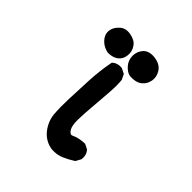

<svg xmlns="http://www.w3.org/2000/svg" viewBox="-166 -713 832 832"><g transform="rotate(45 250.0 -296.5)"><path d="M277.8 2Q234.9 -4.4 207 -38.6Q198.2 -49.8 191.9 -62Q185.5 -74.2 181.6 -87.4Q177.7 -100.6 176.8 -114.7Q173.8 -154.3 175.8 -206.1Q177.7 -257.3 180.7 -319.8Q183.6 -382.8 195.3 -444.3L196.3 -447.8L198.7 -449.7Q215.3 -464.4 241.2 -461.9H243.2L244.6 -460.9L264.2 -451.2L267.1 -449.7L268.6 -446.8L278.3 -427.2L278.8 -425.8L279.3 -423.8Q280.8 -409.7 280.8 -390.1Q280.8 -370.6 278.8 -344.7Q275.4 -293 271.5 -251Q269.5 -230 268.3 -209.2Q267.1 -188.5 266.6 -167.5Q266.6 -159.2 267.1 -151.9Q267.6 -144.5 268.6 -138.7Q269.5 -132.8 271 -127.7Q272.5 -122.6 274.7 -118.7Q276.9 -114.7 279.3 -111.3Q285.2 -104 290.5 -102.5Q295.9 -101.1 301.8 -104.5Q322.8 -115.2 359.9 -117.2H362.3L364.7 -116.2L384.3 -106.4L386.2 -105.5L387.2 -104Q401.9 -87.4 399.4 -61.5V-59.6L398.4 -57.6L386.7 -36.1L385.3 -34.2L383.3 -32.7Q361.3 -18.6 336.9 -7.8Q311.5 3.9 278.8 2H278.3ZM293.9 -461.9Q283.7 -463.4 274.4 -469.2Q265.1 -475.1 256.3 -484.9Q238.3 -504.9 238.3 -532.2Q238.3 -545.9 242.9 -557.6Q247.6 -569.3 256.3 -579.1Q275.9 -599.1 312 -594.2Q347.7 -589.4 363.3 -565.4Q378.4 -542 374 -516.1Q372.6 -510.3 370.6 -504.4Q368.7 -498.5 365.7 -493.4Q362.8 -488.3 358.6 -483.6Q354.5 -479 349.6 -475.1Q330.1 -460 294.4 -461.9ZM152.8 -465.8Q139.6 -468.3 128.2 -474.1Q116.7 -480 107.4 -489.3Q87.9 -508.8 88.9 -532.7Q89.8 -556.2 110.4 -576.2Q131.3 -597.7 165 -591.3Q180.7 -588.4 192.4 -581.8Q204.1 -575.2 210.9 -564.5Q217.8 -554.7 220.7 -543.2Q223.6 -531.7 222.2 -519Q219.2 -492.7 200.7 -479Q191.4 -472.2 179.9 -469Q168.5 -465.8 154.3 -465.8H153.3Z"/></g></svg>

Font: NaikaiFont
Style: Bold
Weight: 700
Version: Version 1.89